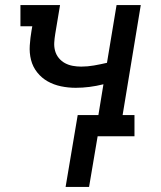

<svg xmlns="http://www.w3.org/2000/svg" viewBox="-20 -540 640 761"><path d="M240 201 288 -84H370L390 -206Q362 -199 334.5 -195.5Q307 -192 280 -192Q250 -192 221.5 -198Q193 -204 169 -217.5Q145 -231 127.5 -253Q110 -275 103 -302.5Q96 -330 98 -360Q100 -390 105 -419L108 -436H61V-520H218L199 -406Q196 -388 195 -371Q194 -354 198.5 -338Q203 -322 213.5 -309.5Q224 -297 238 -289.5Q252 -282 268.5 -279Q285 -276 302 -276Q327 -276 352.5 -280.5Q378 -285 404 -291L442 -520H538L466 -84H513V0H367L333 201Z"/></svg>

Font: Iosevka Etoile Medium
Style: Italic
Weight: 500
Italic angle: -9°
Designer: Belleve Invis
Foundry: Belleve Invis
Version: Version 22.1.2; ttfautohint (v1.8.4)